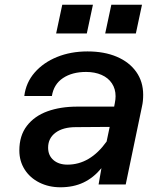

<svg xmlns="http://www.w3.org/2000/svg" viewBox="-20 -782 690 814"><path d="M410 -69Q376 -28 333.5 -8Q291 12 236 12Q187 12 147 -8Q107 -28 84.5 -63.5Q62 -99 62 -144Q62 -207 94 -248.5Q126 -290 181 -310Q236 -330 308 -330H464L467 -346Q470 -361 470 -374Q470 -405 454.5 -428.5Q439 -452 410.5 -464.5Q382 -477 345 -477Q286 -477 247 -451Q208 -425 200 -375H83Q90 -432 127 -474.5Q164 -517 222 -540.5Q280 -564 351 -564Q422 -564 475 -541.5Q528 -519 557.5 -477.5Q587 -436 587 -380Q587 -352 582 -331L513 0H398ZM266 -84Q362 -84 432 -182L445 -244L302 -243Q247 -243 215.5 -219.5Q184 -196 184 -156Q184 -123 206.5 -103.5Q229 -84 266 -84ZM452 -762H582L556 -640H426ZM244 -762H374L348 -640H218Z"/></svg>

Font: Azeret Mono Medium
Style: Italic
Weight: 500
Italic angle: -12°
Designer: Martin Vácha
Foundry: Displaay
Version: Version 1.000; Glyphs 3.0.3, build 3074